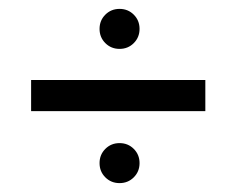

<svg xmlns="http://www.w3.org/2000/svg" viewBox="-20 -474 532 432"><path d="M217 -75Q204 -88 204 -107Q204 -126 217 -139Q230 -152 249 -152Q268 -152 281 -139Q294 -126 294 -107Q294 -88 281 -75Q268 -62 249 -62Q230 -62 217 -75ZM217 -377Q204 -390 204 -409Q204 -428 217 -441Q230 -454 249 -454Q268 -454 281 -441Q294 -428 294 -409Q294 -390 281 -377Q268 -364 249 -364Q230 -364 217 -377ZM442 -294V-224H50V-294Z"/></svg>

Font: Sakbunderan
Style: Regular
Weight: 400
Version: Version 1.00